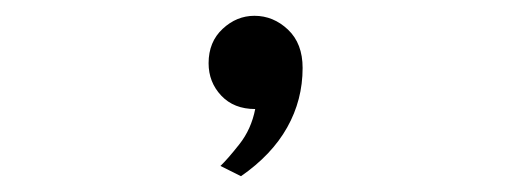

<svg xmlns="http://www.w3.org/2000/svg" viewBox="-20 25 639 243"><path d="M285 248 259 235Q268 226.5 283 207.5Q298 188.5 303 163Q276 163 260 146Q244 129 244 105Q244 78 261.8 61.5Q279.5 45 302 45Q326 45 344.5 62.5Q363 80 363 111Q363 151.5 343.5 186.2Q324 221 285 248Z"/></svg>

Font: Undotted
Style: Regular
Weight: 400
Designer: Delve Withrington, Dave Bailey, Thomas Jockin
Foundry: Delve Fonts LLC
Version: Version 4.000